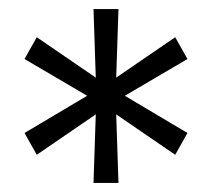

<svg xmlns="http://www.w3.org/2000/svg" viewBox="-20 -770 467 423"><path d="M34 -477 172 -559 34 -640 61 -688 191 -599 186 -750H241L236 -599L366 -688L393 -640L255 -559L393 -477L366 -429L236 -518L241 -367H186L191 -518L61 -429Z"/></svg>

Font: Cabin Resolve
Style: Regular-Resolve
Weight: 400
Designer: Pablo Impallari
Foundry: Pablo Impallari. http://www.impallari.com Igino Marini. http://www.ikern.com
Version: Version 3.001